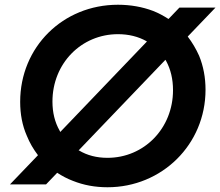

<svg xmlns="http://www.w3.org/2000/svg" viewBox="-20 -777 928 809"><path d="M174 0 221 -49C241 -36 263 -24 287 -15C332 3 380 12 433 12C662 12 846 -168 846 -399C846 -450 837 -498 819 -542C806 -571 790 -598 771 -623L888 -745H736L690 -697C670 -710 648 -722 625 -731C580 -748 530 -757 477 -757C245 -757 65 -579 65 -348C65 -296 74 -248 93 -205C105 -175 121 -148 140 -123L22 0ZM234 -221C233 -223 232 -225 231 -227C211 -262 201 -303 201 -349C201 -510 323 -633 477 -633C522 -633 563 -623 598 -603C598 -603 598 -603 599 -602ZM433 -112C388 -112 348 -122 313 -143C312 -143 312 -143 311 -143L677 -525C678 -523 679 -521 680 -520C699 -485 709 -444 709 -397C709 -236 587 -112 433 -112Z"/></svg>

Font: Plus Jakarta Sans
Style: Bold Italic
Weight: 700
Italic angle: -8°
Designer: Gumpita Rahayu
Foundry: Tokotype
Version: Version 2.071;gftools[0.9.30]